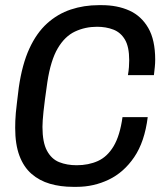

<svg xmlns="http://www.w3.org/2000/svg" viewBox="-20 -716 640 746"><path d="M264 10Q215 10 174 -2Q133 -14 102.5 -40.5Q72 -67 55.5 -111Q39 -155 39 -219Q39 -233 39.5 -246.5Q40 -260 41.5 -277.5Q43 -295 46 -318.5Q49 -342 53 -376Q66 -466 94 -527Q122 -588 163 -625Q204 -662 255 -679Q306 -696 364 -696H375Q436 -696 482.5 -675Q529 -654 556 -607.5Q583 -561 583 -484Q583 -470 581.5 -455.5Q580 -441 578 -424H477Q480 -441 481 -455.5Q482 -470 482 -482Q482 -534 465.5 -562Q449 -590 420.5 -601Q392 -612 357 -612Q311 -612 271.5 -593.5Q232 -575 204.5 -528.5Q177 -482 164 -397Q153 -321 149 -282.5Q145 -244 145 -223Q145 -163 162.5 -130.5Q180 -98 210 -86Q240 -74 278 -74Q324 -74 360.5 -90.5Q397 -107 421.5 -148Q446 -189 456 -261H554Q542 -165 501.5 -105.5Q461 -46 402.5 -18Q344 10 278 10Z"/></svg>

Font: Chivo Mono
Style: Italic
Weight: 400
Italic angle: -8.05°
Monospace: yes
Version: Version 1.008